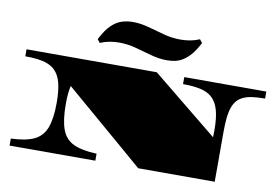

<svg xmlns="http://www.w3.org/2000/svg" viewBox="-91 -1080 1808 1238"><g transform="rotate(10 813.0 -461.5)"><path d="M39.1 0V-45.9Q136.7 -49.3 191.4 -75.4Q246.1 -101.6 268.3 -161.6Q290.5 -221.7 290.5 -326.2Q290.5 -403.3 277.1 -454.8Q263.7 -506.3 232.4 -535.6Q211.9 -554.2 184.1 -564.9Q156.2 -575.7 120.1 -580.1Q84 -584.5 39.1 -584.5V-630.4H891.6L1321.8 -280.8L1322.8 -326.2Q1322.8 -406.7 1308.6 -457.3Q1294.4 -507.8 1264.4 -535.6Q1234.4 -563.5 1186.5 -574Q1138.7 -584.5 1071.8 -584.5V-630.4H1608.9V-584.5Q1564.5 -584.5 1529.8 -580.1Q1460.9 -571.3 1428.7 -535.6Q1411.1 -516.1 1401.4 -488.3Q1391.1 -460 1386.7 -419.7Q1382.3 -379.4 1382.3 -326.2V0H881.3L702.6 -153.8L360.8 -446.8Q349.6 -399.9 349.6 -326.2Q349.6 -220.7 372.1 -160.6Q394.5 -100.6 449.5 -75Q504.4 -49.3 600.6 -45.9V0ZM941.4 -717.8Q890.6 -717.8 837.6 -732.7Q784.7 -747.6 730.2 -762.2Q675.8 -776.9 621.1 -776.9Q589.8 -776.9 558.8 -771.5Q527.8 -766.1 496.6 -752.9L479.5 -774.4Q511.7 -837.9 544.9 -869.6Q578.1 -901.4 613 -912.1Q647.9 -922.9 684.1 -922.9Q735.8 -922.9 788.3 -908.2Q840.8 -893.6 895 -878.9Q949.2 -864.3 1004.9 -864.3Q1036.1 -864.3 1067.1 -869.6Q1098.1 -875 1129.4 -888.2L1146.5 -866.7Q1122.1 -818.8 1097.4 -789.8Q1072.8 -760.7 1046.9 -744.6Q1021.5 -728.5 994.9 -723.1Q968.3 -717.8 941.4 -717.8Z"/></g></svg>

Font: Asset
Style: Regular
Weight: 400
Version: Version 1.003; ttfautohint (v1.8.4.7-5d5b)